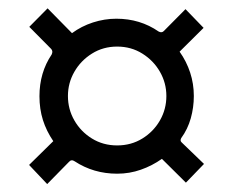

<svg xmlns="http://www.w3.org/2000/svg" viewBox="-20 -600 580 472"><path d="M96 -147.5 51.5 -194.5 111 -253Q94 -278 85.5 -305Q77 -332 77 -363.5Q77 -421.5 107 -466Q111 -474.5 105.5 -480L52 -534L97 -579.5L157 -518.5Q180 -535.5 208.5 -544.8Q237 -554 266 -554Q324.5 -554 370 -522.5Q377.5 -518.5 382.5 -523.5L436 -577.5L480.5 -531.5L421.5 -473Q438.5 -449 447.5 -421.5Q456.5 -394 456.5 -364Q456.5 -336 449 -309.2Q441.5 -282.5 425.5 -260.5Q422 -254 426.5 -250L481.5 -197L437 -151L378 -209.5Q354 -192.5 326.2 -182.8Q298.5 -173 268 -173Q210 -173 163.5 -203.5Q155.5 -209 149.5 -202ZM268 -242.5Q302.5 -242.5 330 -259.5Q357.5 -276.5 373.2 -304Q389 -331.5 389 -364Q389 -396 373.2 -423.5Q357.5 -451 330 -468.2Q302.5 -485.5 268 -485.5Q233.5 -485.5 206 -468.2Q178.5 -451 162.8 -423.5Q147 -396 147 -364Q147 -331.5 162.8 -304Q178.5 -276.5 206 -259.5Q233.5 -242.5 268 -242.5Z"/></svg>

Font: Public Sans Thin
Style: Regular
Weight: 400
Version: Version 2.001